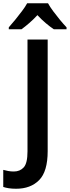

<svg xmlns="http://www.w3.org/2000/svg" viewBox="-87 -957 429 1180"><path d="M12 203Q-13 203 -32.5 200Q-52 197 -67 192V87Q-53 91 -36.5 94Q-20 97 -2 97Q36 97 59 71.5Q82 46 82 -27V-714H206V-28Q206 97 153.5 150Q101 203 12 203ZM208 -937Q220 -915 240 -888Q260 -861 281.5 -835Q303 -809 322 -789V-777H244Q220 -793 194 -815Q168 -837 143 -864Q118 -837 92.5 -815Q67 -793 45 -777H-33V-789Q-15 -809 6.5 -835.5Q28 -862 48 -888.5Q68 -915 80 -937Z"/></svg>

Font: Noto Sans SemiCondensed SemiBold
Style: Regular
Weight: 600
Width: 4
Designer: Monotype Design Team
Foundry: Monotype Imaging Inc.
Version: Version 2.013; ttfautohint (v1.8.4.7-5d5b)